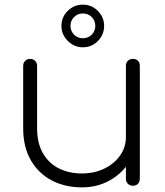

<svg xmlns="http://www.w3.org/2000/svg" viewBox="-20 -801 713 828"><path d="M333 7Q261 7 204 -22.5Q147 -52 113.5 -109Q80 -166 80 -248V-517Q80 -530 88.5 -538.5Q97 -547 110 -547Q123 -547 131.5 -538.5Q140 -530 140 -517V-248Q140 -183 165.5 -139.5Q191 -96 234.5 -74.5Q278 -53 333 -53Q387 -53 430 -74Q473 -95 498 -130.5Q523 -166 523 -211H573Q569 -149 536 -99.5Q503 -50 450.5 -21.5Q398 7 333 7ZM553 0Q540 0 531.5 -8.5Q523 -17 523 -30V-517Q523 -531 531.5 -539Q540 -547 553 -547Q567 -547 575 -539Q583 -531 583 -517V-30Q583 -17 575 -8.5Q567 0 553 0ZM337 -597Q300 -597 272.5 -624.5Q245 -652 245 -689Q245 -728 272.5 -754.5Q300 -781 337 -781Q375 -781 402 -754Q429 -727 429 -689Q429 -652 402.5 -624.5Q376 -597 337 -597ZM337 -636Q360 -636 375.5 -651.5Q391 -667 391 -689Q391 -712 375.5 -727.5Q360 -743 337 -743Q315 -743 299.5 -727.5Q284 -712 284 -689Q284 -667 299.5 -651.5Q315 -636 337 -636Z"/></svg>

Font: ComfortaaLight
Style: Regular
Weight: 300
Designer: Johan Aakerlund
Foundry: Johan Aakerlund
Version: Version 3.104; ttfautohint (v1.8.1.43-b0c9)